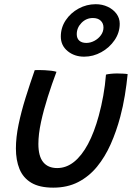

<svg xmlns="http://www.w3.org/2000/svg" viewBox="-20 -846 629 891"><path d="M471.8 -499.8Q479.9 -502.2 494.7 -503.6Q509.5 -505.1 523.6 -505.1Q535.6 -505.1 550.2 -504.3Q564.8 -503.6 572.4 -502.1Q567.6 -453.4 559.3 -402.8Q551 -352.3 537.9 -303.3Q520.1 -236.4 493.7 -177Q467.3 -117.6 430.1 -72.2Q392.9 -26.9 342.7 -1Q292.6 24.8 227.1 24.8Q163.2 24.8 125.1 2Q87.1 -20.8 70.4 -61.9Q53.8 -102.9 53.8 -157.1Q53.8 -208.4 66.2 -268.2Q78.6 -328 98.7 -392.3Q118.8 -456.6 141.2 -520.6Q150.4 -520.9 163.8 -520.9Q177.1 -520.9 188.3 -520.2Q203.6 -519.6 218.2 -517.7Q232.8 -515.8 242.1 -512.8Q221 -457.1 201.8 -396.5Q182.6 -335.9 170.3 -279.5Q158.1 -223 158.1 -178.1Q158.1 -121.2 180.4 -93.7Q202.8 -66.1 245.4 -66.1Q287.4 -66.1 323.3 -94.6Q359.1 -123.1 388.3 -177.4Q417.4 -231.8 438.4 -309.2Q450.7 -354.1 459.2 -401.8Q467.8 -449.4 471.8 -499.8ZM370.6 -583Q325.2 -583 293.7 -609Q262.2 -635 262.2 -676.4Q262.2 -718.1 285.1 -752.2Q307.9 -786.3 345 -806.4Q382.1 -826.5 424.1 -826.5Q454.7 -826.5 480.1 -814.5Q505.4 -802.6 520.5 -782.2Q535.6 -761.8 535.6 -735.8Q535.6 -694.6 511.8 -659.8Q488.1 -624.9 450.3 -604Q412.6 -583 370.6 -583ZM380.7 -646.8Q399.9 -646.8 418.2 -656.6Q436.6 -666.4 448.4 -682.8Q460.2 -699.2 460.2 -718.2Q460.2 -737.9 447.2 -750.1Q434.3 -762.4 411 -762.4Q380.3 -762.4 358.2 -739.9Q336.2 -717.4 336.2 -687.3Q336.2 -667.9 348 -657.3Q359.8 -646.8 380.7 -646.8Z"/></svg>

Font: Grandstander Thin
Style: Italic
Weight: 100
Italic angle: -15°
Designer: Tyler Finck
Foundry: Etcetera Type Co
Version: Version 1.200